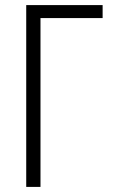

<svg xmlns="http://www.w3.org/2000/svg" viewBox="-20 -734 442 754"><path d="M83 0V-714H383V-663H139V0Z"/></svg>

Font: Noto Sans Condensed Light
Style: Regular
Weight: 300
Width: 3
Designer: Monotype Design Team
Foundry: Monotype Imaging Inc.
Version: Version 2.013; ttfautohint (v1.8.4.7-5d5b)